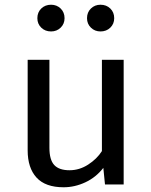

<svg xmlns="http://www.w3.org/2000/svg" viewBox="-20 -780 640 812"><path d="M189 -527V-155Q189 -104 209.5 -82Q230 -60 274 -60Q316 -60 353 -84Q390 -108 411 -141V-527H503V0H424L417 -70Q386 -30 341 -9Q296 12 249 12Q172 12 134.5 -29Q97 -70 97 -144V-527ZM196 -647Q171 -647 154.5 -663Q138 -679 138 -703Q138 -728 154.5 -744Q171 -760 196 -760Q220 -760 236.5 -744Q253 -728 253 -703Q253 -679 236.5 -663Q220 -647 196 -647ZM405 -647Q381 -647 364.5 -663Q348 -679 348 -703Q348 -728 364.5 -744Q381 -760 405 -760Q430 -760 446.5 -744Q463 -728 463 -703Q463 -679 446.5 -663Q430 -647 405 -647Z"/></svg>

Font: Wlorlttqgufhjawjgtejqphaquk
Style: Regular
Weight: 400
Monospace: yes
Designer: Carrois Corporate & Edenspiekermann
Foundry: Carrois Corporate GbR & Edenspiekermann AG
Version: Version 2.001